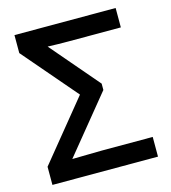

<svg xmlns="http://www.w3.org/2000/svg" viewBox="-107 -801 788 887"><g transform="rotate(-15 287.0 -357.0)"><path d="M539.1 0V-94.2H295.9C245.1 -94.2 202.1 -91.8 153.8 -91.8L375 -362.8V-393.1L178.2 -623C190.4 -622.6 207 -622.1 227.1 -621.6C247.1 -621.1 263.7 -621.1 277.8 -621.1H527.8V-713.9H43.9V-627.9L265.1 -370.1L34.2 -86.9V0Z"/></g></svg>

Font: Noto Reveo Sans
Style: Regular
Weight: 500
Designer: Monotype Design Team
Foundry: Monotype Imaging Inc.
Version: Version 2.007